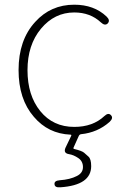

<svg xmlns="http://www.w3.org/2000/svg" viewBox="-20 -560 532 817"><path d="M237 237Q213 239 212 224Q210 209 234 207Q278 204 307 189Q333 176 333 151Q333 126 313 112.5Q293 99 274 96Q248 92 259 68L283 18Q285 13 280 13Q185 9 124 -63Q59 -138 59 -262Q59 -390 130 -467Q196 -540 296 -540Q380 -540 433 -490Q450 -474 439 -461Q427 -448 409 -465Q364 -507 296 -507Q212 -507 154.5 -438Q97 -369 97 -261.5Q97 -154 151.5 -87Q206 -20 296 -20Q375 -20 424 -66Q441 -82 452 -70Q464 -58 446 -41Q395 4 325 11Q318 12 315 19L293 68Q291 73 296 74Q329 82 338 90Q347 98 356 106Q368 116 368 147Q368 228 237 237Z"/></svg>

Font: Resource Han Rounded JP ExtraLight
Style: Regular
Weight: 250
Designer: Cyano Hao (round all glyphs); Ryoko NISHIZUKA 西塚涼子 (kana, bopomofo & ideographs); Paul D. Hunt (Latin, Greek & Cyrillic)
Foundry: Cyano Hao
Version: 0.990